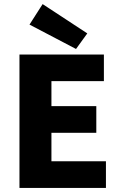

<svg xmlns="http://www.w3.org/2000/svg" viewBox="-20 -917 590 937"><path d="M75 0H497V-130H231V-269H450V-399H231V-521H487V-651H75ZM351 -678 406 -754 188 -897 124 -797Z"/></svg>

Font: DAIFUKU Sans
Style: Bold
Weight: 700
Designer: Original font ‘Source Han Sans JP’ : Paul D. Hunt
Foundry: Daifuku
Version: Version 1.000